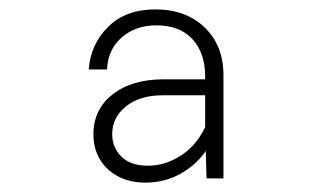

<svg xmlns="http://www.w3.org/2000/svg" viewBox="-20 -729 690 409"><path d="M420 -349 417 -450V-566Q417 -616 390 -645.5Q363 -675 313 -675Q269 -675 239.5 -649.5Q210 -624 208 -581H169Q173 -635 210.5 -672Q248 -709 311 -709Q376 -709 416 -670.5Q456 -632 456 -569V-349ZM290 -340Q256 -340 231 -353.5Q206 -367 192.5 -390Q179 -413 179 -443Q179 -496 220 -528Q261 -560 328 -560H425V-526H326Q278 -526 248.5 -502.5Q219 -479 219 -443Q219 -415 238.5 -395.5Q258 -376 295 -376Q333 -376 367.5 -399Q402 -422 421 -467L435 -440Q424 -410 402 -387.5Q380 -365 351.5 -352.5Q323 -340 290 -340Z"/></svg>

Font: Azeret Mono Thin
Style: Regular
Weight: 100
Designer: Martin Vácha
Foundry: Displaay
Version: Version 1.002